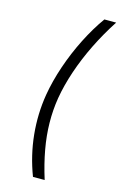

<svg xmlns="http://www.w3.org/2000/svg" viewBox="-136 -825 644 1023"><g transform="rotate(15 186.0 -313.5)"><path d="M110.8 -299.8Q124 -378.4 152.6 -462.4Q181.2 -546.4 220.9 -625.2Q260.7 -704.1 306.6 -768.1H371.6Q322.3 -692.4 282.7 -612.1Q243.2 -531.7 216.3 -452.1Q189.5 -372.6 177.2 -299.8Q166 -231 167 -160.9Q168 -90.8 181.4 -16.4Q194.8 58.1 220.7 140.6H156.2Q115.2 32.7 104 -79.1Q92.8 -190.9 110.8 -299.8Z"/></g></svg>

Font: Inter 16pt Light
Style: Italic
Weight: 300
Italic angle: -9.3988°
Version: Version 4.001;git-66647c0bb